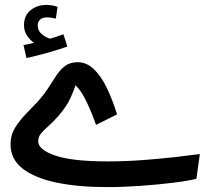

<svg xmlns="http://www.w3.org/2000/svg" viewBox="-20 -743 861 784"><path d="M417 21Q299 21 210.5 2.5Q122 -16 72.5 -54.5Q23 -93 23 -154Q23 -191 41 -220.5Q59 -250 84.5 -276.5Q110 -303 134 -328Q159 -356 177 -384Q195 -412 211 -436Q227 -460 247 -474.5Q267 -489 297 -489Q334 -489 364 -460Q394 -431 417 -382.5Q440 -334 458 -276L372 -233Q354 -285 332.5 -329.5Q311 -374 288 -395Q284 -379 268.5 -344.5Q253 -310 220 -271Q196 -244 177 -227.5Q158 -211 147 -197.5Q136 -184 136 -166Q136 -132 205 -108Q274 -84 419 -84Q493 -84 565.5 -89.5Q638 -95 698.5 -102Q759 -109 796 -114L782 -13Q746 -4 684.5 3.5Q623 11 552.5 16Q482 21 417 21ZM88 -506 76 -559Q103 -564 119 -568Q103 -579 90.5 -597.5Q78 -616 78 -640Q78 -680 105 -701.5Q132 -723 170 -723Q179 -723 192 -721Q205 -719 215 -715L208 -667Q199 -669 190.5 -670.5Q182 -672 173 -672Q153 -672 143.5 -663Q134 -654 134 -640Q134 -617 151.5 -603Q169 -589 185 -585Q215 -594 239 -603L255 -553Q222 -541 176 -528Q130 -515 88 -506Z"/></svg>

Font: Noto Sans Arabic ExtCond SemBd
Style: Regular
Weight: 600
Width: 2
Designer: Monotype Design Team, Nadine Chahine, Nizar Qandah and Khaled Hosny
Foundry: Monotype Imaging Inc.
Version: Version 2.012; ttfautohint (v1.8.4.7-5d5b)